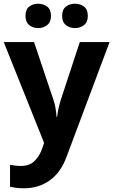

<svg xmlns="http://www.w3.org/2000/svg" viewBox="-20 -772 609 1032"><path d="M0 -546H163L266 -239Q274 -217 278 -193.5Q282 -170 284 -144H287Q290 -170 295.5 -193.5Q301 -217 308 -239L409 -546H569L338 70Q307 155 247.5 197.5Q188 240 110 240Q85 240 66.5 237.5Q48 235 34 232V114Q45 116 60.5 118Q76 120 93 120Q140 120 167.5 91.5Q195 63 208 23L217 -4ZM117 -686Q117 -721 137 -736.5Q157 -752 184.9 -752Q212.8 -752 233.4 -736.6Q254 -721.2 254 -686.4Q254 -653 233.4 -637Q212.8 -621 184.9 -621Q157 -621 137 -637.2Q117 -653.5 117 -686ZM314 -686Q314 -721 334.1 -736.5Q354.3 -752 382.6 -752Q411 -752 431.5 -736.6Q452 -721.2 452 -686.4Q452 -653 431.4 -637Q410.9 -621 383 -621Q354.5 -621 334.2 -637.2Q314 -653.5 314 -686Z"/></svg>

Font: Noto Sans Bamum
Style: Regular
Weight: 400
Designer: Monotype Design Team
Foundry: Monotype Imaging Inc.
Version: Version 2.001